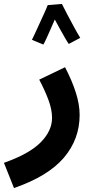

<svg xmlns="http://www.w3.org/2000/svg" viewBox="-55 -724 484 974"><path d="M16 230 -35 102Q93 57 151 -1.5Q209 -60 209 -126Q209 -168 191 -216.5Q173 -265 144 -320L275 -383Q310 -316 329.5 -255Q349 -194 349 -141Q349 -18 269 76Q189 170 16 230ZM187 -698 259 -704Q269 -684 286 -651.5Q303 -619 321 -586Q339 -553 352 -532L294 -501Q286 -512 274 -533Q262 -554 248 -579Q234 -604 223 -625Q212 -600 200.5 -573.5Q189 -547 179.5 -526.5Q170 -506 165 -498L107 -522Q112 -532 122.5 -554.5Q133 -577 145.5 -604.5Q158 -632 169.5 -657Q181 -682 187 -698Z"/></svg>

Font: Noto IKEA Arabic
Style: Bold
Weight: 700
Designer: Monotype Design Team
Foundry: Monotype Imaging Inc.
Version: Version 1.200